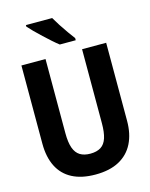

<svg xmlns="http://www.w3.org/2000/svg" viewBox="-136 -1020 873 1116"><g transform="rotate(-15 300.0 -462.0)"><path d="M298 10Q215 10 158.5 -19.5Q102 -49 73.5 -106Q45 -163 45 -243V-714H190V-268Q190 -212 202 -178.5Q214 -145 238.5 -130Q263 -115 300 -115Q339 -115 363.5 -130.5Q388 -146 399 -180Q410 -214 410 -269V-714H555V-244Q555 -166 526.5 -109Q498 -52 441 -21Q384 10 298 10ZM292 -774Q276 -786 253.5 -806Q231 -826 207.5 -848Q184 -870 163.5 -890.5Q143 -911 131 -925V-934H289Q301 -913 319 -885Q337 -857 356 -830.5Q375 -804 388 -787V-774Z"/></g></svg>

Font: Noto Sans Mono
Style: Bold
Weight: 700
Designer: Monotype Design Team
Foundry: Monotype Imaging Inc.
Version: Version 2.014